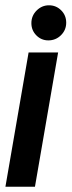

<svg xmlns="http://www.w3.org/2000/svg" viewBox="-50 -705 270 725"><path d="M-29.5 0 58 -507H169.5L82 0ZM132.5 -552.5Q106 -552.5 87.2 -571.5Q68.5 -590.5 68.5 -617.5Q68.5 -645.5 88.2 -665.2Q108 -685 135 -685Q162 -685 181 -666Q200 -647 200 -619.5Q200 -591.5 180.2 -572Q160.5 -552.5 132.5 -552.5Z"/></svg>

Font: Anybody UltraCondensed SemiBold
Style: Italic
Weight: 600
Width: 1
Italic angle: -10°
Designer: Tyler Finck
Foundry: Etcetera Type Company
Version: Version 1.010; ttfautohint (v1.8.3) -l 8 -r 50 -G 200 -x 14 